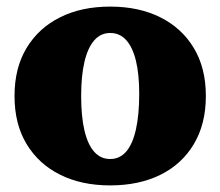

<svg xmlns="http://www.w3.org/2000/svg" viewBox="-20 -550 668 582"><path d="M314 12Q227 12 162 -20.5Q97 -53 60.5 -113.5Q24 -174 24 -259Q24 -344 60.5 -404.5Q97 -465 162 -497.5Q227 -530 314 -530Q401 -530 466 -497.5Q531 -465 567.5 -404.5Q604 -344 604 -259Q604 -174 567.5 -113Q531 -52 466 -20Q401 12 314 12ZM314 -68Q343 -68 362.5 -90.5Q382 -113 392 -157.5Q402 -202 402 -266Q402 -325 392 -366Q382 -407 362.5 -428.5Q343 -450 314 -450Q285 -450 265.5 -427.5Q246 -405 236 -362.5Q226 -320 226 -259Q226 -197 236 -154.5Q246 -112 265.5 -90Q285 -68 314 -68Z"/></svg>

Font: Montagu Slab
Style: Bold
Weight: 700
Designer: Florian Karsten
Foundry: Florian Karsten
Version: Version 1.000